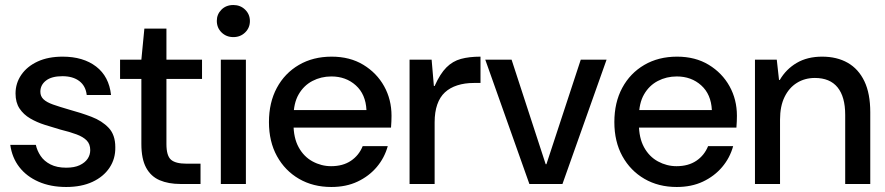

<svg xmlns="http://www.w3.org/2000/svg" viewBox="-20 -734 3532 766"><path d="M244 12Q182 12 134 -9Q86 -30 57 -67.5Q28 -105 21 -156H123Q128 -133 142 -112Q156 -91 181.5 -78Q207 -65 244 -65Q277 -65 298 -75Q319 -85 329.5 -100.5Q340 -116 340 -135Q340 -159 326 -173.5Q312 -188 285 -198Q258 -208 221 -217Q190 -226 158.5 -236Q127 -246 100.5 -261.5Q74 -277 58 -301Q42 -325 42 -361Q42 -402 65 -435.5Q88 -469 130 -488.5Q172 -508 230 -508Q312 -508 363.5 -468.5Q415 -429 423 -355H326Q322 -391 296.5 -410.5Q271 -430 229 -430Q186 -430 163.5 -412.5Q141 -395 141 -368Q141 -350 153.5 -338Q166 -326 191.5 -317Q217 -308 255 -297Q303 -284 345 -268Q387 -252 413.5 -224Q440 -196 440 -147Q441 -101 417 -65Q393 -29 349 -8.5Q305 12 244 12Z M700 0Q652 0 617 -15Q582 -30 563 -65Q544 -100 544 -160V-419H459V-496H544L556 -620H644V-496H786V-419H644V-159Q644 -113 662 -97Q680 -81 724 -81H780V0Z M861 0V-496H961V0ZM911 -586Q883 -586 864 -604.5Q845 -623 845 -651Q845 -677 863.5 -695.5Q882 -714 911 -714Q939 -714 958 -695.5Q977 -677 977 -650Q977 -623 958 -604.5Q939 -586 911 -586Z M1302 12Q1229 12 1173 -20.5Q1117 -53 1085 -111Q1053 -169 1053 -247Q1053 -325 1084.5 -383.5Q1116 -442 1172.5 -475Q1229 -508 1303 -508Q1376 -508 1429.5 -475.5Q1483 -443 1512.5 -390Q1542 -337 1542 -272Q1542 -262 1541.5 -250Q1541 -238 1540 -225H1126V-295H1442Q1439 -358 1399.5 -393.5Q1360 -429 1302 -429Q1261 -429 1226.5 -411Q1192 -393 1171.5 -357.5Q1151 -322 1151 -267V-239Q1151 -184 1171.5 -146.5Q1192 -109 1227 -90Q1262 -71 1301 -71Q1348 -71 1380 -92.5Q1412 -114 1427 -151H1527Q1514 -104 1483 -67.5Q1452 -31 1406.5 -9.5Q1361 12 1302 12Z M1614 0V-496H1702L1711 -391H1714Q1736 -440 1761 -465Q1786 -490 1819 -499Q1852 -508 1897 -508V-403H1870Q1834 -403 1804.5 -393.5Q1775 -384 1755 -365.5Q1735 -347 1724.5 -317Q1714 -287 1714 -246V0Z M2092 0 1916 -496H2021L2157 -79H2160L2297 -496H2400L2224 0Z M2680 12Q2607 12 2551 -20.5Q2495 -53 2463 -111Q2431 -169 2431 -247Q2431 -325 2462.5 -383.5Q2494 -442 2550.5 -475Q2607 -508 2681 -508Q2754 -508 2807.5 -475.5Q2861 -443 2890.5 -390Q2920 -337 2920 -272Q2920 -262 2919.5 -250Q2919 -238 2918 -225H2504V-295H2820Q2817 -358 2777.5 -393.5Q2738 -429 2680 -429Q2639 -429 2604.5 -411Q2570 -393 2549.5 -357.5Q2529 -322 2529 -267V-239Q2529 -184 2549.5 -146.5Q2570 -109 2605 -90Q2640 -71 2679 -71Q2726 -71 2758 -92.5Q2790 -114 2805 -151H2905Q2892 -104 2861 -67.5Q2830 -31 2784.5 -9.5Q2739 12 2680 12Z M2992 0V-496H3079L3088 -415H3091Q3116 -458 3158.5 -483Q3201 -508 3260 -508Q3319 -508 3362 -483.5Q3405 -459 3428.5 -410Q3452 -361 3452 -286V0H3352V-276Q3352 -348 3321.5 -385.5Q3291 -423 3231 -423Q3191 -423 3159.5 -403.5Q3128 -384 3110 -347Q3092 -310 3092 -257V0Z"/></svg>

Font: DM Sans 36pt Medium
Style: Regular
Weight: 500
Designer: Colophon Foundry, Jonny Pinhorn
Foundry: Colophon Foundry
Version: Version 4.004;gftools[0.9.30]